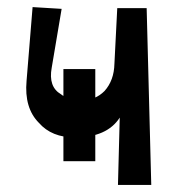

<svg xmlns="http://www.w3.org/2000/svg" viewBox="-20 -522 493 542"><path d="M55 -294 72 -502 154 -497 126 -331Q116 -277 152 -256Q170 -241 212 -239Q249 -239 275 -265Q302 -295 303 -342L311 -499H394L407 0H313L318 -190Q282 -134 191 -134Q126 -134 90 -175Q48 -217 55 -294ZM159 -327H249V-67H159Z"/></svg>

Font: OpenDyslexic
Style: Bold
Weight: 800
Designer: Abbie Gonzalez
Version: Version 0.920;hotconv 1.0.109;makeotfexe 2.5.65596